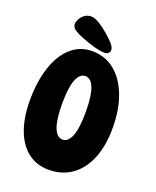

<svg xmlns="http://www.w3.org/2000/svg" viewBox="-158 -965 851 1049"><g transform="rotate(20 267.5 -440.5)"><path d="M254 -7Q184 -7 133.5 -46Q83 -85 56 -157.5Q29 -230 29 -329Q29 -439 56.5 -522Q84 -605 135.5 -651.5Q187 -698 258 -698Q334 -698 389.5 -653Q445 -608 475.5 -527.5Q506 -447 506 -340Q506 -237 475.5 -162.5Q445 -88 388.5 -47.5Q332 -7 254 -7ZM270 -188Q302 -188 320 -233Q338 -278 338 -373Q338 -467 320 -512Q302 -557 270 -557Q237 -557 219 -512Q201 -467 201 -373Q201 -278 219 -233Q237 -188 270 -188ZM353 -738Q353 -728 345 -720Q337 -712 322 -712Q300 -712 261.5 -722.5Q223 -733 186 -748Q157 -759 137 -772Q117 -785 117 -805Q117 -818 126 -834.5Q135 -851 151 -862.5Q167 -874 188 -874Q208 -874 233.5 -859Q259 -844 291 -817Q319 -793 336 -773.5Q353 -754 353 -738Z"/></g></svg>

Font: DynaPuff Condensed Medium
Style: Regular
Weight: 500
Width: 3
Designer: Toshi Omagari, Jennifer Daniel
Foundry: Google Fonts
Version: Version 2.000; ttfautohint (v1.8.4.7-5d5b)